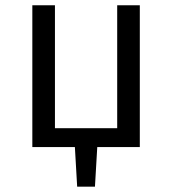

<svg xmlns="http://www.w3.org/2000/svg" viewBox="-20 -560 655 731"><path d="M426.2 -540H512.3V0H350.3L341.5 150.8H273.8L265.1 0H103.1V-540H189.2V-71.8H426.2Z"/></svg>

Font: Fira Code Fixed
Style: Regular
Weight: 400
Monospace: yes
Designer: Carrois Corporate, Edenspiekermann AG, Nikita Prokopov
Foundry: Carrois Corporate, Edenspiekermann AG, Nikita Prokopov
Version: Version 5.002